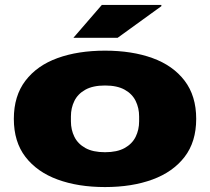

<svg xmlns="http://www.w3.org/2000/svg" viewBox="-20 -745 850 777"><path d="M405 12Q296 12 213 -18.5Q130 -49 83 -110Q36 -171 36 -264Q36 -357 83 -418.5Q130 -480 213 -510Q296 -540 405 -540Q514 -540 597 -510Q680 -480 727 -418.5Q774 -357 774 -264Q774 -171 727 -110Q680 -49 597 -18.5Q514 12 405 12ZM405 -129Q454 -129 484.5 -146Q515 -163 529 -191.5Q543 -220 543 -254V-274Q543 -308 529 -336.5Q515 -365 484.5 -382Q454 -399 405 -399Q356 -399 325.5 -382Q295 -365 281 -336.5Q267 -308 267 -274V-254Q267 -220 281 -191.5Q295 -163 325.5 -146Q356 -129 405 -129ZM277 -592 392 -725H633V-720L456 -592Z"/></svg>

Font: Archivo SemiBold Expanded Black
Style: Regular
Weight: 900
Width: 7
Version: Version 2.001